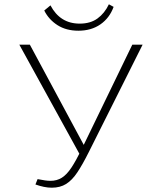

<svg xmlns="http://www.w3.org/2000/svg" viewBox="-20 -866 729 894"><path d="M221 8Q203 8 184 4Q165 0 145 -7L155 -32Q176 -28 189.5 -26Q203 -24 215 -24Q245 -24 268 -38.5Q291 -53 312.5 -85.5Q334 -118 360 -171L596 -658H644L393 -157Q365 -101 340.5 -64Q316 -27 288 -9.5Q260 8 221 8ZM354 -142 70 -658H119L382 -169ZM345 -723Q288 -723 247.5 -749Q207 -775 186 -817L215 -841Q237 -799 271 -777.5Q305 -756 351 -756Q401 -756 434 -780Q467 -804 487 -846L509 -834Q490 -782 447.5 -752.5Q405 -723 345 -723Z"/></svg>

Font: Ysabeau SC ExtraLight
Style: Regular
Weight: 250
Designer: Christian Thalmann (Catharsis Fonts)
Version: Version 2.001;gftools[0.9.30]; featfreeze: smcp